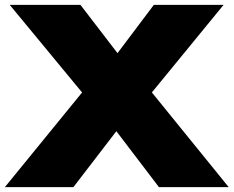

<svg xmlns="http://www.w3.org/2000/svg" viewBox="-32 -770 961 790"><path d="M535 -319V-461L909 0H622L389 -306H505L270 0H-12L364 -461V-319L8 -750H299L510 -475H394L601 -750H888Z"/></svg>

Font: Unbounded ExtraBold
Style: Regular
Weight: 800
Designer: Luke Prowse, Jean-Baptiste Morizot, Fátima Lázaro, Florian Runge
Foundry: NaN
Version: Version 1.701;gftools[0.9.28.dev5+ged2979d]